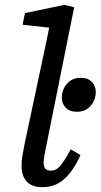

<svg xmlns="http://www.w3.org/2000/svg" viewBox="-20 -760 415 792"><path d="M154 12Q112 12 90.5 -11Q69 -34 69 -76Q69 -97 72 -115.5Q75 -134 81 -164L149 -484Q158 -527 166.5 -566Q175 -605 183 -646L73 -658L83 -706L246 -740L286 -730L172 -164Q166 -134 163 -117Q160 -100 160 -88Q160 -56 190 -56Q210 -56 226 -73Q242 -90 272 -144L312 -120Q282 -54 244.5 -21Q207 12 154 12ZM297 -299Q267 -299 251 -316Q235 -333 235 -357Q235 -390 256 -414.5Q277 -439 313 -439Q343 -439 359 -422Q375 -405 375 -381Q375 -348 354 -323.5Q333 -299 297 -299Z"/></svg>

Font: Source Serif 4 Caption
Style: Italic
Weight: 400
Italic angle: -12°
Designer: Frank Grießhammer
Foundry: Adobe Systems Incorporated
Version: Version 4.004;hotconv 1.0.117;makeotfexe 2.5.65602